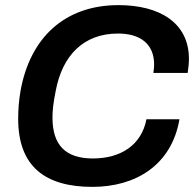

<svg xmlns="http://www.w3.org/2000/svg" viewBox="-20 -718 761 750"><path d="M341 12C509 12 650 -72 681 -252H552C533 -152 452 -99 343 -99C236 -99 185 -151 185 -259C185 -287 188 -315 198 -365C224 -501 306 -587 441 -587C526 -587 582 -548 582 -466C582 -456 581 -445 579 -433H713C716 -452 718 -471 718 -488C718 -630 602 -698 443 -698C232 -698 97 -570 60 -362C54 -327 51 -291 51 -254C51 -68 156 12 341 12Z"/></svg>

Font: Archivo SemiBold
Style: Italic
Weight: 600
Italic angle: -10°
Designer: Hector Gatti
Foundry: Omnibus-Type
Version: Version 2.001